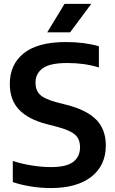

<svg xmlns="http://www.w3.org/2000/svg" viewBox="-20 -968 600 998"><path d="M244.5 9.5Q194 9.5 142.5 1.5Q91 -6.5 46.5 -21.5V-131.5Q93 -116 145.8 -107.8Q198.5 -99.5 244.5 -99.5Q325 -99.5 360.5 -126.5Q396 -153.5 396 -203Q396 -245.5 369.5 -268.5Q343 -291.5 274.5 -309.5L224.5 -322.5Q128 -347 79.5 -397.5Q31 -448 31 -531.5Q31 -633.5 104 -691.5Q177 -749.5 323 -749.5Q370.5 -749.5 414.8 -743.8Q459 -738 494 -727.5V-617.5Q419 -640.5 330 -640.5Q239.5 -640.5 202 -613Q164.5 -585.5 164.5 -538.5Q164.5 -498.5 188 -475.8Q211.5 -453 274 -436.5L324 -423.5Q430 -397 480 -346.2Q530 -295.5 530 -212Q530 -108 454.8 -49.2Q379.5 9.5 244.5 9.5ZM225.5 -800 315.5 -948H454.5L344.5 -800Z"/></svg>

Font: Encode Sans SmBold
Style: Regular
Weight: 600
Designer: Multiple Designers
Foundry: Impallari Type
Version: Version 3.002; ttfautohint (v1.8.3) -l 8 -r 50 -G 200 -x 14 